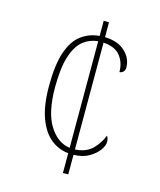

<svg xmlns="http://www.w3.org/2000/svg" viewBox="-108 -792 725 870"><g transform="rotate(15 254.5 -357.0)"><path d="M270 -93Q224 -97 187 -127Q150 -157 128.5 -215.5Q107 -274 107 -365Q107 -465 127.5 -524.5Q148 -584 185 -611.5Q222 -639 270 -643V-714H295V-644Q357 -642 390.5 -610Q424 -578 424 -536Q424 -523 416.5 -515.5Q409 -508 399 -508Q399 -553 374 -584Q349 -615 295 -618V-117Q347 -120 376 -149Q405 -178 419 -215Q427 -205 427 -187Q427 -170 411.5 -148.5Q396 -127 367 -110Q338 -93 295 -92V0H270ZM270 -618Q229 -614 199 -589Q169 -564 152 -510Q135 -456 135 -366Q135 -250 173 -188Q211 -126 270 -118Z"/></g></svg>

Font: Noto Serif Tamil SemiCondensed Thin
Style: Italic
Weight: 100
Width: 4
Italic angle: -12°
Designer: Indian Type Foundry, Tom Grace, and the Monotype Design Team
Foundry: Monotype Imaging Inc.
Version: Version 2.003; ttfautohint (v1.8.4.7-5d5b)